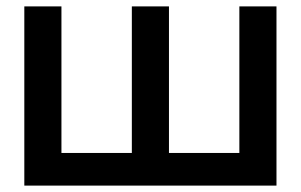

<svg xmlns="http://www.w3.org/2000/svg" viewBox="-20 -580 940 600"><path d="M508 -560V-102H728V-560H844V0H56V-560H172V-102H392V-560Z"/></svg>

Font: Tektur Medium
Style: Regular
Weight: 500
Designer: Adam Jagosz
Foundry: Adam Jagosz
Version: Version 1.005;gftools[0.9.30]